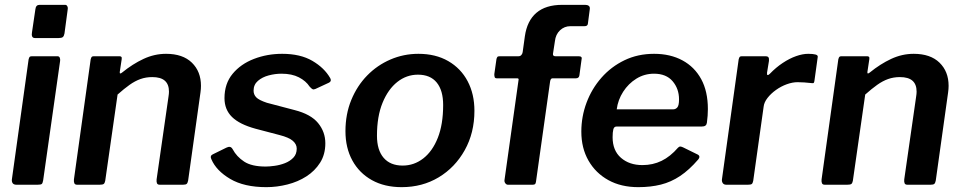

<svg xmlns="http://www.w3.org/2000/svg" viewBox="-20 -762 3972 792"><path d="M158 -18Q156 -6 152 -3Q148 0 135 0H48Q37 0 32.5 -6Q28 -12 29 -22L98 -517Q100 -525 102.5 -527.5Q105 -530 112 -530H217Q224 -530 226.5 -524Q229 -518 228 -511ZM246 -624Q244 -613 239 -609Q234 -605 221 -605H125Q115 -605 112.5 -612Q110 -619 112 -629L126 -724Q128 -742 143 -742H249Q255 -742 258 -735.5Q261 -729 259 -721Z M298 0Q289 0 286.5 -6.5Q284 -13 285 -22L354 -517Q356 -525 358.5 -527.5Q361 -530 367 -530H473Q478 -530 480.5 -527.5Q483 -525 482 -518L474 -465Q473 -454 484 -463Q527 -498 572 -519Q617 -540 665 -540Q734 -540 771.5 -503.5Q809 -467 809 -408Q809 -402 808.5 -395Q808 -388 807 -381L756 -17Q754 -7 750 -3.5Q746 0 735 0H639Q630 0 627.5 -6Q625 -12 626 -22L675 -363Q676 -369 676.5 -374.5Q677 -380 677 -384Q677 -414 660 -429Q643 -444 608 -444Q582 -444 559.5 -436Q537 -428 514.5 -412Q492 -396 465 -372L414 -16Q412 -6 407.5 -3Q403 0 391 0H298Z M1079 10Q987 10 929.5 -24Q872 -58 852 -105Q845 -119 857 -125L914 -153Q922 -157 928.5 -156Q935 -155 940 -146Q956 -116 987 -95.5Q1018 -75 1076 -75Q1091 -75 1113 -78Q1135 -81 1155.5 -89Q1176 -97 1190 -111.5Q1204 -126 1204 -149Q1204 -167 1188 -181Q1172 -195 1133 -205L1034 -231Q968 -249 937 -279.5Q906 -310 906 -357Q906 -417 939.5 -457.5Q973 -498 1027.5 -519Q1082 -540 1144 -540Q1219 -540 1268.5 -511Q1318 -482 1342 -440Q1345 -435 1344.5 -430Q1344 -425 1337 -421L1281 -395Q1274 -392 1269.5 -394Q1265 -396 1257 -405Q1242 -428 1213 -443Q1184 -458 1141 -458Q1115 -458 1088.5 -451Q1062 -444 1044 -428.5Q1026 -413 1026 -388Q1026 -372 1037 -360.5Q1048 -349 1081 -338L1195 -308Q1262 -291 1292 -254.5Q1322 -218 1322 -171Q1322 -125 1300.5 -91Q1279 -57 1244 -34.5Q1209 -12 1165.5 -1Q1122 10 1079 10Z M1637 10Q1566 10 1514 -19Q1462 -48 1433.5 -100Q1405 -152 1405 -221Q1405 -291 1429 -349.5Q1453 -408 1494.5 -450.5Q1536 -493 1590.5 -516.5Q1645 -540 1706 -540Q1777 -540 1829 -510Q1881 -480 1909 -427Q1937 -374 1937 -305Q1937 -214 1897 -142.5Q1857 -71 1789.5 -30.5Q1722 10 1637 10ZM1641 -79Q1688 -79 1726 -108.5Q1764 -138 1786 -193.5Q1808 -249 1808 -329Q1808 -389 1781.5 -421.5Q1755 -454 1704 -454Q1657 -454 1619 -424Q1581 -394 1558 -338Q1535 -282 1535 -202Q1535 -143 1562.5 -111Q1590 -79 1641 -79Z M2367 -530Q2375 -530 2378 -526.5Q2381 -523 2379 -517L2370 -451Q2368 -439 2356 -439H2259Q2251 -439 2249 -425L2191 -13Q2190 -5 2187 -2.5Q2184 0 2177 0H2075Q2069 0 2064.5 -6Q2060 -12 2061 -19L2119 -432Q2121 -439 2113 -439H2029Q2022 -439 2020.5 -444Q2019 -449 2019 -456L2028 -519Q2030 -525 2032 -527.5Q2034 -530 2043 -530H2119Q2126 -530 2130.5 -535Q2135 -540 2136 -547L2145 -612Q2154 -676 2192.5 -709Q2231 -742 2299 -742H2394Q2403 -742 2408.5 -738Q2414 -734 2413 -725L2405 -664Q2404 -654 2391 -654H2333Q2308 -654 2290 -637Q2272 -620 2269 -592L2261 -540Q2260 -530 2271 -530H2367Z M2613 10Q2542 10 2489.5 -19Q2437 -48 2407.5 -99.5Q2378 -151 2378 -219Q2378 -281 2399.5 -338.5Q2421 -396 2461 -441.5Q2501 -487 2556 -513.5Q2611 -540 2678 -540Q2745 -540 2795 -513Q2845 -486 2872.5 -435.5Q2900 -385 2900 -312Q2900 -299 2899 -285Q2898 -271 2896 -256Q2895 -248 2890 -244Q2885 -240 2874 -240H2523Q2513 -240 2510 -228.5Q2507 -217 2507 -196Q2507 -141 2541.5 -111Q2576 -81 2630 -81Q2673 -81 2709 -98.5Q2745 -116 2777 -153Q2782 -158 2787 -157.5Q2792 -157 2798 -154L2855 -126Q2872 -119 2860 -104Q2823 -61 2785.5 -36Q2748 -11 2706 -0.5Q2664 10 2613 10ZM2757 -311Q2767 -311 2774 -319Q2781 -327 2781 -352Q2781 -396 2754.5 -427Q2728 -458 2678 -458Q2638 -458 2605 -437.5Q2572 -417 2550.5 -383.5Q2529 -350 2524 -311Z M2976 0Q2966 0 2961.5 -6.5Q2957 -13 2958 -22L3027 -517Q3029 -525 3031.5 -527.5Q3034 -530 3040 -530H3139Q3146 -530 3149.5 -526Q3153 -522 3152 -511L3144 -462Q3143 -453 3146.5 -452.5Q3150 -452 3156 -458Q3181 -484 3209 -502.5Q3237 -521 3264 -530.5Q3291 -540 3314 -540Q3334 -540 3344.5 -537Q3355 -534 3353 -526L3340 -432Q3339 -423 3337 -420.5Q3335 -418 3330 -419Q3314 -421 3297.5 -422Q3281 -423 3270 -423Q3249 -423 3225.5 -414.5Q3202 -406 3181 -391Q3160 -376 3146 -358Q3132 -340 3130 -322L3087 -16Q3085 -6 3081 -3Q3077 0 3065 0H2976Z M3382 0Q3373 0 3370.5 -6.5Q3368 -13 3369 -22L3438 -517Q3440 -525 3442.5 -527.5Q3445 -530 3451 -530H3557Q3562 -530 3564.5 -527.5Q3567 -525 3566 -518L3558 -465Q3557 -454 3568 -463Q3611 -498 3656 -519Q3701 -540 3749 -540Q3818 -540 3855.5 -503.5Q3893 -467 3893 -408Q3893 -402 3892.5 -395Q3892 -388 3891 -381L3840 -17Q3838 -7 3834 -3.5Q3830 0 3819 0H3723Q3714 0 3711.5 -6Q3709 -12 3710 -22L3759 -363Q3760 -369 3760.5 -374.5Q3761 -380 3761 -384Q3761 -414 3744 -429Q3727 -444 3692 -444Q3666 -444 3643.5 -436Q3621 -428 3598.5 -412Q3576 -396 3549 -372L3498 -16Q3496 -6 3491.5 -3Q3487 0 3475 0H3382Z"/></svg>

Font: Libre Franklin SemiBold
Style: Italic
Weight: 600
Italic angle: -8°
Designer: Pablo Impallari, Rodrigo Fuenzalida, Nhung Nguyen
Foundry: Impallari Type
Version: Version 3.000